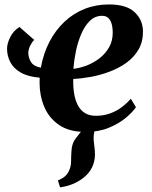

<svg xmlns="http://www.w3.org/2000/svg" viewBox="-20 -570 666 844"><path d="M244 253.5 234.5 223Q256.5 214 268.2 202.5Q280 191 286 174Q292.5 158.5 292.5 138Q292.5 117.5 294 95.5Q295.5 60 313 38.2Q330.5 16.5 344.5 -2L420 -44Q405 -25 398.2 -4.5Q391.5 16 391.5 39Q392 53 394.8 72.5Q397.5 92 397.5 110.5Q397 141 384 167Q371 193 345.5 212.5Q325 228.5 299.5 239Q274 249.5 244 253.5ZM130.5 -394.5Q121.5 -386.5 113 -369.8Q104.5 -353 104.5 -337Q104.5 -317 116 -297.8Q127.5 -278.5 159.5 -272.5Q171 -336 197.8 -387Q224.5 -438 263.8 -474.8Q303 -511.5 352.5 -531Q402 -550.5 459 -550.5Q535 -550.5 571.2 -517Q607.5 -483.5 608.5 -433Q609 -387 589.2 -352.8Q569.5 -318.5 535.8 -294.2Q502 -270 461.2 -254.8Q420.5 -239.5 378.8 -232Q337 -224.5 302 -223Q301 -187.5 306 -158Q311 -128.5 322.5 -106.8Q334 -85 353.5 -73Q373 -61 401.5 -61Q435 -61 463.5 -71.2Q492 -81.5 515 -98.8Q538 -116 555 -136L577.5 -99Q563 -77 532.8 -51.8Q502.5 -26.5 458 -8.2Q413.5 10 356.5 10Q284 10 239.2 -21Q194.5 -52 174.2 -101.2Q154 -150.5 154 -206Q154 -210.5 154.2 -216.8Q154.5 -223 154.5 -228.5Q102.5 -233 71 -251.2Q39.5 -269.5 25.2 -297Q11 -324.5 11 -356Q11 -378 24.5 -406Q38 -434 65.5 -451.5ZM429 -500.5Q398 -500.5 375.5 -478.8Q353 -457 337.8 -422Q322.5 -387 314 -346.5Q305.5 -306 302.5 -267.5Q331 -270.5 361.5 -282.2Q392 -294 418 -314.2Q444 -334.5 460 -363Q476 -391.5 475.5 -428.5Q475 -464 463.5 -482.2Q452 -500.5 429 -500.5Z"/></svg>

Font: Merriweather 60pt
Style: Bold Italic
Weight: 700
Italic angle: -7.8°
Version: Version 2.101